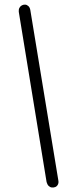

<svg xmlns="http://www.w3.org/2000/svg" viewBox="-20 -769 309 849"><path d="M186 36 63 -717Q62 -727 66 -734.5Q70 -742 77 -745.5Q84 -749 91.5 -748.5Q99 -748 105.5 -742Q112 -736 114 -725L238 29Q240 39 236 47Q232 55 224.5 58Q217 61 209 60Q201 59 195 53Q189 47 186 36Z"/></svg>

Font: Nunito ExtraLight Light
Style: Italic
Weight: 300
Italic angle: -9°
Version: Version 3.602